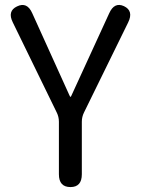

<svg xmlns="http://www.w3.org/2000/svg" viewBox="-20 -759 571 779"><path d="M266 0Q219 0 219 -52V-265Q219 -285 210 -303L32 -668Q9 -714 49 -733Q90 -753 111 -705L260 -376Q264 -366 266 -366Q268 -366 272 -376L423 -705Q444 -752 483 -734Q523 -715 500 -668L321 -303Q312 -285 312 -265V-52Q312 0 266 0Z"/></svg>

Font: Resource Han Rounded JP
Style: Regular
Weight: 400
Designer: Cyano Hao (round all glyphs); Ryoko NISHIZUKA 西塚涼子 (kana, bopomofo & ideographs); Paul D. Hunt (Latin, Greek & Cyrillic)
Foundry: Cyano Hao
Version: 0.990